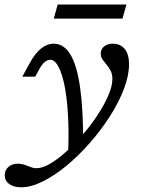

<svg xmlns="http://www.w3.org/2000/svg" viewBox="-80 -614 634 827"><path d="M11.3 192.7Q-21 192.7 -40.3 178.6Q-59.7 164.5 -59.7 141.1Q-59.7 119.4 -44 105.2Q-28.2 91.1 -3.2 91.1Q8.9 91.1 19.4 94Q29.8 96.8 39.1 100.8Q48.4 104.8 57.7 107.7Q66.9 110.5 77.4 110.5Q103.2 110.5 136.7 90.7Q170.2 71 206.9 37.5Q243.5 4 278.6 -36.7Q313.7 -77.4 341.9 -121Q370.2 -164.5 387.1 -204Q404 -243.5 404 -273.4Q404 -295.2 396.4 -309.7Q388.7 -324.2 379 -335.5Q369.4 -346.8 361.7 -357.7Q354 -368.5 354 -383.1Q354 -402.4 368.5 -414.1Q383.1 -425.8 405.6 -425.8Q438.7 -425.8 457.3 -402.8Q475.8 -379.8 475.8 -337.1Q475.8 -288.7 453.6 -230.6Q431.5 -172.6 393.5 -113.3Q355.6 -54 307.7 0.8Q259.7 55.6 207.7 98.8Q155.6 141.9 104.8 167.3Q54 192.7 11.3 192.7ZM211.3 79.8Q216.1 5.6 214.9 -60.5Q213.7 -126.6 207.7 -181Q201.6 -235.5 191.1 -274.6Q180.6 -313.7 166.9 -335.1Q153.2 -356.5 137.1 -356.5Q124.2 -356.5 112.9 -347.2Q101.6 -337.9 91.1 -319.4L71.8 -283.9H16.1L48.4 -342.7Q71.8 -385.5 97.6 -405.6Q123.4 -425.8 150.8 -425.8Q195.2 -425.8 223.4 -379Q251.6 -332.3 265.3 -235.1Q279 -137.9 278.2 13.7Q262.9 30.6 250.8 43.1Q238.7 55.6 229 64.5Q219.4 73.4 211.3 79.8ZM151.6 -533.9 168.5 -594.4H464.5L447.6 -533.9Z"/></svg>

Font: Playfair 5pt SemiExpanded Light
Style: Italic
Weight: 300
Width: 6
Italic angle: -15.6°
Designer: Claus Eggers Sørensen
Foundry: Claus Eggers Sørensen
Version: Version 2.203